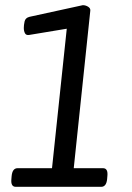

<svg xmlns="http://www.w3.org/2000/svg" viewBox="-20 -722 510 742"><path d="M41 0Q21 0 24 -30L25 -42Q28 -72 48 -72H181L238 -611L93 -587Q81 -585 76.5 -593.5Q72 -602 72 -614Q72 -625 75 -639Q78 -653 94 -657L300 -702Q311 -702 320.5 -696Q330 -690 329 -681L265 -72H378Q398 -72 395 -42L394 -30Q391 0 371 0Z"/></svg>

Font: Asap Condensed Condensed Regular
Style: Italic
Weight: 400
Width: 3
Italic angle: -6°
Designer: Pablo Cosgaya
Foundry: Omnibus-Type
Version: Version 3.001; ttfautohint (v1.8.4.7-5d5b)